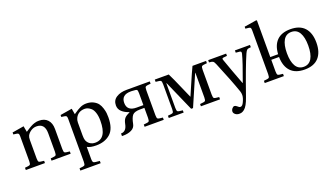

<svg xmlns="http://www.w3.org/2000/svg" viewBox="-77 -1401 4029 2301"><g transform="rotate(-20 1937.5 -250.0)"><path d="M32 0V-29Q86 -33 96.5 -41Q107 -49 107 -87V-402Q107 -428 101 -436Q95 -444 75 -447L37 -452V-477L186 -502L200 -426Q204 -429 225 -442.5Q246 -456 251 -459Q256 -462 273.5 -472Q291 -482 299.5 -485Q308 -488 323.5 -493.5Q339 -499 353 -500.5Q367 -502 382 -502Q451 -502 490 -460Q529 -418 529 -343V-87Q529 -49 539.5 -41Q550 -33 604 -29V0H360V-29Q414 -33 424.5 -41Q435 -49 435 -87V-323Q435 -448 330 -448Q292 -448 260 -427.5Q228 -407 211 -376Q201 -356 201 -321V-87Q201 -49 211.5 -41Q222 -33 276 -29V0Z M644 201Q697 197 708 189Q719 181 719 143V-402Q719 -428 713 -436Q707 -444 687 -447L649 -452V-477L800 -502L813 -428Q818 -431 837.5 -444.5Q857 -458 869.5 -465.5Q882 -473 902 -483Q922 -493 942 -497.5Q962 -502 983 -502Q1035 -502 1073 -482.5Q1111 -463 1130.5 -436.5Q1150 -410 1161.5 -372.5Q1173 -335 1175.5 -309.5Q1178 -284 1178 -256Q1178 -112 1109 -50Q1040 12 927 12Q853 12 813 -11V143Q813 181 826 189Q839 197 903 201V230H644ZM813 -157Q813 -117 820 -96Q832 -62 860.5 -42.5Q889 -23 928 -23Q1074 -23 1074 -250Q1074 -310 1060 -352.5Q1046 -395 1024 -414Q1002 -433 983 -440.5Q964 -448 945 -448Q861 -448 826 -378Q813 -352 813 -321Z M1254 12V-21Q1323 -21 1340 -113Q1349 -158 1369 -181Q1389 -204 1435 -223V-228Q1381 -245 1346 -277.5Q1311 -310 1311 -357Q1311 -423 1363.5 -456.5Q1416 -490 1495 -490H1791V-461Q1737 -457 1726.5 -449Q1716 -441 1716 -403V-87Q1716 -49 1726.5 -41Q1737 -33 1791 -29V0H1547V-29Q1601 -33 1611.5 -41Q1622 -49 1622 -87V-214H1569Q1495 -214 1469.5 -184.5Q1444 -155 1429 -78Q1420 -31 1375.5 -9.5Q1331 12 1271 12ZM1535 -249H1622V-400Q1622 -438 1612.5 -445.5Q1603 -453 1547 -455H1535Q1415 -455 1415 -352Q1415 -249 1535 -249Z M1855 0V-29Q1909 -33 1919.5 -41Q1930 -49 1930 -87V-403Q1930 -441 1919.5 -449Q1909 -457 1855 -461V-490H2033Q2069 -419 2127 -284L2185 -152H2187L2245 -286Q2301 -417 2336 -490H2509V-461Q2455 -457 2444.5 -449Q2434 -441 2434 -403V-87Q2434 -49 2444.5 -41Q2455 -33 2509 -29V0H2265V-29Q2319 -33 2329.5 -41Q2340 -49 2340 -87V-400H2337L2169 -12H2145L1974 -400H1970V-87Q1970 -49 1980.5 -41Q1991 -33 2045 -29V0Z M2536 -461V-490H2765V-461L2722 -457Q2706 -456 2703.5 -447.5Q2701 -439 2707 -426Q2762 -269 2830 -91H2832Q2921 -333 2943 -422Q2951 -453 2929 -456L2877 -461V-490H3069V-461Q3033 -459 3021 -450Q3009 -441 2995 -410Q2931 -266 2810 82Q2792 135 2772.5 169Q2753 203 2734 218Q2715 233 2700.5 237.5Q2686 242 2668 242Q2638 242 2618 225.5Q2598 209 2598 190Q2598 169 2612.5 151.5Q2627 134 2642 134Q2656 134 2672 148Q2693 169 2709 169Q2734 169 2753 127Q2777 76 2777 42Q2777 16 2769 -7Q2716 -160 2612 -409Q2599 -442 2585.5 -450.5Q2572 -459 2536 -461Z M3154 -403V-642Q3154 -670 3148 -678Q3142 -686 3122 -688L3084 -692V-717L3241 -742L3248 -736V-403V-270H3348Q3354 -382 3414 -442Q3474 -502 3587 -502Q3706 -502 3766.5 -435Q3827 -368 3827 -245Q3827 -122 3766.5 -55Q3706 12 3587 12Q3470 12 3409.5 -52Q3349 -116 3347 -235H3248V-87Q3248 -49 3258.5 -41Q3269 -33 3323 -29V0H3079V-29Q3133 -33 3143.5 -41Q3154 -49 3154 -87ZM3485 -409Q3451 -351 3451 -245Q3451 -139 3485 -81Q3519 -23 3587 -23Q3655 -23 3689 -81Q3723 -139 3723 -245Q3723 -351 3689 -409Q3655 -467 3587 -467Q3519 -467 3485 -409Z"/></g></svg>

Font: Linguistics Pro
Style: Regular
Weight: 400
Designer: Stefan Peev, Context Ltd
Foundry: Stefan Peev, Context Ltd
Version: Version 001.000